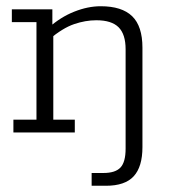

<svg xmlns="http://www.w3.org/2000/svg" viewBox="-20 -425 563 616"><path d="M274 171V130H312Q350 130 366.5 112.5Q383 95 383 52V-267Q383 -315 360.5 -337.5Q338 -360 289 -360Q254 -360 217.5 -347.5Q181 -335 137 -298L151 -324V-41H220V0H23V-41H97V-354H18V-395H148V-340L136 -336Q174 -370 218 -387.5Q262 -405 303 -405Q371 -405 404 -373Q437 -341 437 -272V47Q437 110 409 140.5Q381 171 320 171Z"/></svg>

Font: Rokkitt Light
Style: Regular
Weight: 300
Version: Version 3.103